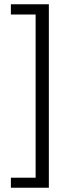

<svg xmlns="http://www.w3.org/2000/svg" viewBox="-20 -728 343 900"><path d="M31 105H147V-660H31V-708H209V152H31Z"/></svg>

Font: RibengUni
Style: Regular
Weight: 400
Designer: (1) Dr. Andrew Glass (Senior Program Manager at Microsoft Corporation)
(2) Bivuti Chakma (Chakma Font Designer & Keyboar
Foundry: Bivuti Chakma
Version: Version 2.2022; Updated on: 03 June 2022; Friday